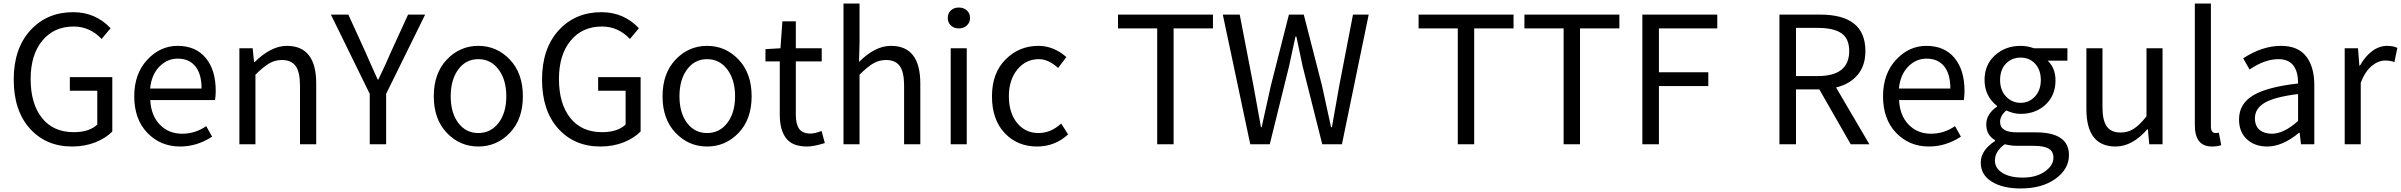

<svg xmlns="http://www.w3.org/2000/svg" viewBox="-20 -816 13580 1086"><path d="M387.7 12.7Q240.2 12.7 148.9 -88.9Q57.6 -190.4 57.6 -366.2Q57.6 -541 151.4 -644Q245.1 -747.1 393.6 -747.1Q520.5 -747.1 605.5 -656.2L554.7 -595.7Q488.3 -666 396.5 -666Q285.2 -666 219.2 -585.9Q153.3 -505.9 153.3 -369.1Q153.3 -229.5 217.3 -148.9Q281.2 -68.4 397.5 -68.4Q484.4 -68.4 530.3 -111.3V-302.7H375V-379.9H615.2V-72.3Q578.1 -34.2 518.6 -10.7Q459 12.7 387.7 12.7Z M999 12.7Q887.7 12.7 813.5 -64.5Q739.3 -141.6 739.3 -271.5Q739.3 -398.4 812.5 -477.5Q885.7 -556.6 984.4 -556.6Q1086.9 -556.6 1143.6 -488.3Q1200.2 -419.9 1200.2 -301.8Q1200.2 -275.4 1196.3 -250H830.1Q834 -163.1 883.8 -111.3Q933.6 -59.6 1010.7 -59.6Q1084 -59.6 1146.5 -102.5L1179.7 -43Q1094.7 12.7 999 12.7ZM829.1 -315.4H1120.1Q1120.1 -397.5 1085 -440.9Q1049.8 -484.4 985.4 -484.4Q925.8 -484.4 881.3 -439Q836.9 -393.6 829.1 -315.4Z M1334 0V-543H1409.2L1417 -464.8H1419.9Q1513.7 -556.6 1602.5 -556.6Q1768.6 -556.6 1768.6 -343.8V0H1676.8V-332Q1676.8 -408.2 1652.3 -442.4Q1627.9 -476.6 1574.2 -476.6Q1535.2 -476.6 1502 -457Q1468.8 -437.5 1424.8 -393.6V0Z M2071.3 0V-285.2L1851.6 -733.4H1950.2L2044.9 -526.4Q2052.7 -508.8 2077.1 -453.1Q2101.6 -397.5 2116.2 -366.2H2120.1Q2167 -463.9 2193.4 -526.4L2288.1 -733.4H2384.8L2164.1 -285.2V0Z M2863.8 -64.5Q2790 12.7 2685.5 12.7Q2581.1 12.7 2507.3 -64.5Q2433.6 -141.6 2433.6 -271.5Q2433.6 -401.4 2507.3 -479Q2581.1 -556.6 2685.5 -556.6Q2790 -556.6 2863.8 -479Q2937.5 -401.4 2937.5 -271.5Q2937.5 -141.6 2863.8 -64.5ZM2572.3 -120.6Q2615.2 -63.5 2685.5 -63.5Q2755.9 -63.5 2799.8 -120.6Q2843.8 -177.7 2843.8 -271.5Q2843.8 -365.2 2799.8 -423.3Q2755.9 -481.4 2685.5 -481.4Q2615.2 -481.4 2572.3 -423.3Q2529.3 -365.2 2529.3 -271.5Q2529.3 -177.7 2572.3 -120.6Z M3376 12.7Q3228.5 12.7 3137.2 -88.9Q3045.9 -190.4 3045.9 -366.2Q3045.9 -541 3139.6 -644Q3233.4 -747.1 3381.8 -747.1Q3508.8 -747.1 3593.8 -656.2L3543 -595.7Q3476.6 -666 3384.8 -666Q3273.4 -666 3207.5 -585.9Q3141.6 -505.9 3141.6 -369.1Q3141.6 -229.5 3205.6 -148.9Q3269.5 -68.4 3385.7 -68.4Q3472.7 -68.4 3518.6 -111.3V-302.7H3363.3V-379.9H3603.5V-72.3Q3566.4 -34.2 3506.8 -10.7Q3447.3 12.7 3376 12.7Z M4157.7 -64.5Q4084 12.7 3979.5 12.7Q3875 12.7 3801.3 -64.5Q3727.5 -141.6 3727.5 -271.5Q3727.5 -401.4 3801.3 -479Q3875 -556.6 3979.5 -556.6Q4084 -556.6 4157.7 -479Q4231.4 -401.4 4231.4 -271.5Q4231.4 -141.6 4157.7 -64.5ZM3866.2 -120.6Q3909.2 -63.5 3979.5 -63.5Q4049.8 -63.5 4093.8 -120.6Q4137.7 -177.7 4137.7 -271.5Q4137.7 -365.2 4093.8 -423.3Q4049.8 -481.4 3979.5 -481.4Q3909.2 -481.4 3866.2 -423.3Q3823.2 -365.2 3823.2 -271.5Q3823.2 -177.7 3866.2 -120.6Z M4544.9 12.7Q4461.9 12.7 4426.3 -34.2Q4390.6 -81.1 4390.6 -168V-468.8H4309.6V-538.1L4394.5 -543L4405.3 -695.3H4481.4V-543H4627.9V-468.8H4481.4V-166Q4481.4 -113.3 4500.5 -86.9Q4519.5 -60.5 4565.4 -60.5Q4588.9 -60.5 4627 -75.2L4645.5 -6.8Q4583 12.7 4544.9 12.7Z M4751 0V-795.9H4841.8V-578.1L4838.9 -465.8Q4929.7 -556.6 5019.5 -556.6Q5185.5 -556.6 5185.5 -343.8V0H5093.8V-332Q5093.8 -408.2 5069.3 -442.4Q5044.9 -476.6 4991.2 -476.6Q4952.1 -476.6 4918.9 -457Q4885.7 -437.5 4841.8 -393.6V0Z M5357.4 0V-543H5448.2V0ZM5340.8 -713.9Q5340.8 -741.2 5358.4 -757.3Q5376 -773.4 5403.3 -773.4Q5430.7 -773.4 5448.7 -757.3Q5466.8 -741.2 5466.8 -713.9Q5466.8 -688.5 5448.7 -671.9Q5430.7 -655.3 5403.3 -655.3Q5376 -655.3 5358.4 -671.9Q5340.8 -688.5 5340.8 -713.9Z M5845.7 12.7Q5734.4 12.7 5662.6 -63.5Q5590.8 -139.6 5590.8 -271.5Q5590.8 -402.3 5667.5 -479.5Q5744.1 -556.6 5853.5 -556.6Q5939.5 -556.6 6011.7 -493.2L5964.8 -431.6Q5910.2 -481.4 5856.4 -481.4Q5782.2 -481.4 5734.4 -422.9Q5686.5 -364.3 5686.5 -271.5Q5686.5 -177.7 5732.9 -120.6Q5779.3 -63.5 5854.5 -63.5Q5923.8 -63.5 5982.4 -117.2L6021.5 -55.7Q5947.3 12.7 5845.7 12.7Z M6525.4 0V-655.3H6303.7V-733.4H6840.8V-655.3H6618.2V0Z M7051.8 0 6896.5 -733.4H6992.2L7069.3 -334Q7076.2 -294.9 7090.8 -215.8Q7105.5 -136.7 7112.3 -96.7H7116.2L7168.9 -334L7270.5 -733.4H7354.5L7457 -334Q7489.3 -189.5 7508.8 -96.7H7513.7Q7521.5 -141.6 7536.1 -223.6Q7550.8 -305.7 7555.7 -334L7632.8 -733.4H7721.7L7570.3 0H7459L7347.7 -442.4L7312.5 -609.4H7307.6Q7302.7 -586.9 7290.5 -530.8Q7278.3 -474.6 7271.5 -442.4L7162.1 0Z M8225.6 0V-655.3H8003.9V-733.4H8541V-655.3H8318.4V0Z M8824.2 0V-655.3H8602.5V-733.4H9139.6V-655.3H8917V0Z M9269.5 0V-733.4H9693.4V-655.3H9363.3V-407.2H9642.6V-329.1H9363.3V0Z M10138.7 -658.2V-385.7H10261.7Q10439.5 -385.7 10439.5 -527.3Q10439.5 -597.7 10395.5 -627.9Q10351.6 -658.2 10261.7 -658.2ZM10553.7 0H10448.2L10270.5 -310.5H10138.7V0H10044.9V-733.4H10275.4Q10531.2 -733.4 10531.2 -527.3Q10531.2 -444.3 10486.8 -392.1Q10442.4 -339.8 10365.2 -321.3Z M10890.6 12.7Q10779.3 12.7 10705.1 -64.5Q10630.9 -141.6 10630.9 -271.5Q10630.9 -398.4 10704.1 -477.5Q10777.3 -556.6 10876 -556.6Q10978.5 -556.6 11035.2 -488.3Q11091.8 -419.9 11091.8 -301.8Q11091.8 -275.4 11087.9 -250H10721.7Q10725.6 -163.1 10775.4 -111.3Q10825.2 -59.6 10902.3 -59.6Q10975.6 -59.6 11038.1 -102.5L11071.3 -43Q10986.3 12.7 10890.6 12.7ZM10720.7 -315.4H11011.7Q11011.7 -397.5 10976.6 -440.9Q10941.4 -484.4 10877 -484.4Q10817.4 -484.4 10772.9 -439Q10728.5 -393.6 10720.7 -315.4Z M11409.2 250Q11307.6 250 11245.6 211.4Q11183.6 172.9 11183.6 103.5Q11183.6 34.2 11264.6 -18.6V-23.4Q11214.8 -51.8 11214.8 -112.3Q11214.8 -170.9 11275.4 -212.9V-216.8Q11205.1 -273.4 11205.1 -363.3Q11205.1 -450.2 11264.2 -503.4Q11323.2 -556.6 11409.2 -556.6Q11447.3 -556.6 11484.4 -543H11673.8V-472.7H11562.5Q11606.4 -430.7 11606.4 -361.3Q11606.4 -276.4 11550.3 -224.1Q11494.1 -171.9 11409.2 -171.9Q11369.1 -171.9 11328.1 -191.4Q11293 -161.1 11293 -126Q11293 -67.4 11387.7 -67.4H11494.1Q11682.6 -67.4 11682.6 61.5Q11682.6 139.6 11606.9 194.8Q11531.2 250 11409.2 250ZM11409.2 -234.4Q11457 -234.4 11490.2 -270Q11523.4 -305.7 11523.4 -363.3Q11523.4 -420.9 11491.2 -455.6Q11459 -490.2 11409.2 -490.2Q11359.4 -490.2 11326.2 -456.1Q11293 -421.9 11293 -363.3Q11293 -305.7 11326.7 -270Q11360.4 -234.4 11409.2 -234.4ZM11421.9 188.5Q11497.1 188.5 11545.9 154.3Q11594.7 120.1 11594.7 76.2Q11594.7 40 11567.4 24.4Q11540 8.8 11483.4 8.8H11389.6Q11356.4 8.8 11319.3 0Q11263.7 40 11263.7 91.8Q11263.7 135.7 11306.2 162.1Q11348.6 188.5 11421.9 188.5Z M11946.3 12.7Q11781.2 12.7 11781.2 -199.2V-543H11872.1V-210Q11872.1 -134.8 11896.5 -100.6Q11920.9 -66.4 11974.6 -66.4Q12015.6 -66.4 12048.8 -87.4Q12082 -108.4 12121.1 -158.2V-543H12211.9V0H12136.7L12128.9 -85H12126Q12041 12.7 11946.3 12.7Z M12491.2 12.7Q12394.5 12.7 12394.5 -108.4V-795.9H12485.4V-101.6Q12485.4 -63.5 12511.7 -63.5Q12520.5 -63.5 12530.3 -65.4L12543.9 4.9Q12523.4 12.7 12491.2 12.7Z M12803.7 12.7Q12733.4 12.7 12689 -28.3Q12644.5 -69.3 12644.5 -140.6Q12644.5 -228.5 12724.1 -276.4Q12803.7 -324.2 12978.5 -343.8Q12978.5 -481.4 12867.2 -481.4Q12790 -481.4 12704.1 -422.9L12668 -486.3Q12776.4 -556.6 12881.8 -556.6Q12977.5 -556.6 13023.9 -497.6Q13070.3 -438.5 13070.3 -334V0H12995.1L12987.3 -65.4H12984.4Q12890.6 12.7 12803.7 12.7ZM12830.1 -59.6Q12897.5 -59.6 12978.5 -131.8V-284.2Q12845.7 -267.6 12790 -234.9Q12734.4 -202.1 12734.4 -147.5Q12734.4 -103.5 12760.7 -81.5Q12787.1 -59.6 12830.1 -59.6Z M13242.2 0V-543H13317.4L13325.2 -444.3H13328.1Q13357.4 -497.1 13397.5 -526.9Q13437.5 -556.6 13482.4 -556.6Q13517.6 -556.6 13540 -544.9L13523.4 -464.8Q13501 -473.6 13470.7 -473.6Q13432.6 -473.6 13395.5 -443.4Q13358.4 -413.1 13333 -348.6V0Z"/></svg>

Font: GenYoGothic TW TTF Regular
Style: Regular
Weight: 400
Version: Version 1.300